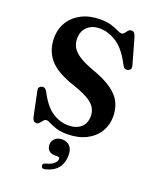

<svg xmlns="http://www.w3.org/2000/svg" viewBox="-175 -809 935 1168"><g transform="rotate(20 293.0 -225.5)"><path d="M314 13.5Q272.5 13.5 244 4.2Q215.5 -5 197.8 -14.5Q180 -24 171 -24Q160.5 -24 152.2 -14.2Q144 -4.5 136 5Q128 14.5 117 14.5Q95 14.5 89 -13.5L55.5 -174.5Q51 -198 73 -205Q94 -211.5 108 -186.5Q149.5 -105 199 -72Q248.5 -39 304.5 -39Q355 -39 384.8 -65.2Q414.5 -91.5 414.5 -136.5Q415 -165 402.2 -188.8Q389.5 -212.5 355.5 -234Q321.5 -255.5 257.5 -277.5Q137 -316.5 89.2 -373Q41.5 -429.5 41.5 -509Q41.5 -569 70 -614.8Q98.5 -660.5 149.8 -686.2Q201 -712 269.5 -712Q312 -712 340.5 -703Q369 -694 387.2 -684.8Q405.5 -675.5 417 -675.5Q427 -675.5 434.2 -685Q441.5 -694.5 449.5 -703.8Q457.5 -713 469.5 -713Q480.5 -713 487.5 -705.8Q494.5 -698.5 500.5 -678.5L546.5 -516Q555 -487.5 530 -480Q508 -473 495.5 -497.5Q450.5 -586.5 396.2 -622.8Q342 -659 283.5 -659Q234 -659 204.2 -630Q174.5 -601 174.5 -554.5Q174.5 -524.5 187.8 -499.8Q201 -475 234.8 -452.5Q268.5 -430 330 -407.5Q411 -379 457.8 -345.8Q504.5 -312.5 524 -272.2Q543.5 -232 543.5 -182Q543.5 -127.5 516.2 -83Q489 -38.5 437.5 -12.5Q386 13.5 314 13.5ZM292.5 160.5Q264.5 160.5 250.8 146.2Q237 132 237 110Q237 85 255 69.2Q273 53.5 300 53.5Q330.5 53.5 349.8 73Q369 92.5 369 132Q369 181.5 343.2 214.2Q317.5 247 264 260Q243 266 238.5 248.5Q234.5 232 254 226.5Q290 217.5 306 202.2Q322 187 322 172Q322 160.5 309 160.5Z"/></g></svg>

Font: Fraunces 72pt S050 SemiBold
Style: Regular
Weight: 600
Version: Version 1.000; ttfautohint (v1.8.3)